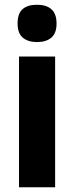

<svg xmlns="http://www.w3.org/2000/svg" viewBox="-20 -788 312 808"><path d="M136 -768Q175 -768 196.5 -749Q218 -730 218 -689Q218 -648 196 -629.5Q174 -611 136 -611Q98 -611 76 -629.5Q54 -648 54 -689Q54 -731 75 -749.5Q96 -768 136 -768ZM212 -550V0H60V-550Z"/></svg>

Font: Noto Sans Arabic UI Cn XBd
Style: Regular
Weight: 800
Width: 3
Designer: Monotype Design Team, Nadine Chahine and Nizar Qandah
Foundry: Monotype Imaging Inc.
Version: Version 2.010; ttfautohint (v1.8.4.7-5d5b)